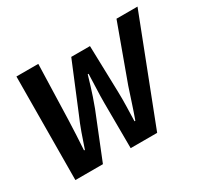

<svg xmlns="http://www.w3.org/2000/svg" viewBox="-108 -641 840 791"><g transform="rotate(-30 311.5 -245.5)"><path d="M44 0 47 -491H151L143 -228Q142 -193 140 -158.5Q138 -124 136 -88H140Q152 -124 164.5 -159Q177 -194 192 -228L283 -448H372L378 -228Q379 -193 378 -158.5Q377 -124 376 -88H380Q393 -124 404 -158Q415 -192 427 -228L523 -491H623L433 0H307L306 -215Q306 -250 307.5 -281.5Q309 -313 310 -352H306Q298 -325 291.5 -303.5Q285 -282 278 -261.5Q271 -241 261 -214L175 0Z"/></g></svg>

Font: Source Code Pro SemiBold
Style: Italic
Weight: 600
Italic angle: -11°
Monospace: yes
Designer: Paul D. Hunt, Teo Tuominen
Foundry: Adobe Systems Incorporated
Version: Version 1.016;hotconv 1.0.116;makeotfexe 2.5.65601